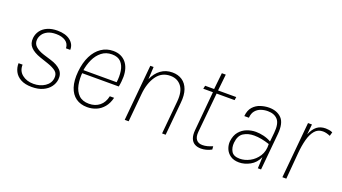

<svg xmlns="http://www.w3.org/2000/svg" viewBox="-53 -1058 2694 1514"><g transform="rotate(20 1294.0 -300.5)"><path d="M238 7.5Q180.5 7.5 144.5 -12.5Q108.5 -32.5 92.2 -64.8Q76 -97 77 -133.5H111Q109 -81 146.8 -50.8Q184.5 -20.5 242 -20.5Q297 -20.5 337.5 -47.5Q378 -74.5 383 -119.5Q387 -156 363 -175.8Q339 -195.5 293 -211L223.5 -234.5Q168 -253.5 139.8 -283Q111.5 -312.5 116.5 -360Q120.5 -395 140.5 -422Q160.5 -449 195.5 -464.5Q230.5 -480 278.5 -480Q347.5 -480 386.8 -449.2Q426 -418.5 424 -371.5H388.5Q386.5 -411.5 356.2 -431.2Q326 -451 278 -451Q235.5 -451 208.2 -437.5Q181 -424 167.2 -403.8Q153.5 -383.5 150.5 -362.5Q145.5 -326 170.5 -302.5Q195.5 -279 241.5 -264.5L306.5 -244.5Q363 -227.5 392.2 -197.2Q421.5 -167 416 -119.5Q412 -85.5 390.2 -56.5Q368.5 -27.5 330.2 -10Q292 7.5 238 7.5Z M702.5 7.5Q646.5 7.5 607.5 -20.2Q568.5 -48 551 -101.5Q533.5 -155 541 -232.5Q548.5 -309.5 576.2 -365Q604 -420.5 648 -450.2Q692 -480 747 -480Q782.5 -480 809.2 -468Q836 -456 854.5 -434Q873 -412 882.2 -381.8Q891.5 -351.5 891.5 -315Q891.5 -297.5 889.2 -274.8Q887 -252 882.5 -231H552L576.5 -245Q570 -183.5 580.2 -133Q590.5 -82.5 621.2 -52.5Q652 -22.5 707 -22.5Q759 -22.5 795 -51.2Q831 -80 842.5 -134.5H878.5Q866.5 -85.5 840.2 -54Q814 -22.5 778.5 -7.5Q743 7.5 702.5 7.5ZM575.5 -251 558 -257H879.5L855 -254.5Q862 -306.5 855.2 -351.2Q848.5 -396 822.8 -423.5Q797 -451 747 -451Q696.5 -451 660.8 -422.5Q625 -394 604 -348.5Q583 -303 575.5 -251Z M1016.5 0 1060.5 -469.5H1088L1082.5 -365.5Q1106.5 -420 1147.5 -450Q1188.5 -480 1243.5 -480Q1291.5 -480 1326 -457Q1360.5 -434 1376.8 -388.8Q1393 -343.5 1386 -277.5L1360 0H1330L1356 -277.5Q1364 -363 1330.5 -406.2Q1297 -449.5 1237.5 -449.5Q1164 -449.5 1122 -389.5Q1080 -329.5 1071.5 -236L1049.5 0Z M1658 7.5Q1626 7.5 1604 -5.5Q1582 -18.5 1572 -45Q1562 -71.5 1565.5 -112L1596.5 -452.5L1617 -442.5H1514.5L1520.5 -469.5H1618.5L1593.5 -447L1610.5 -607.5H1643.5L1626.5 -447L1606.5 -469.5H1781.5L1777.5 -442.5H1603L1627.5 -452.5L1594.5 -110Q1590.5 -67 1607.5 -44.8Q1624.5 -22.5 1659 -22.5Q1680 -22.5 1700.5 -28Q1721 -33.5 1743.5 -43L1745.5 -16Q1722.5 -3.5 1700.5 2Q1678.5 7.5 1658 7.5Z M1977 7.5Q1932.5 7.5 1904 -12.5Q1875.5 -32.5 1863.2 -63.2Q1851 -94 1854 -125.5Q1860 -176 1885.5 -206.5Q1911 -237 1947.5 -251Q1984 -265 2022.5 -265Q2053.5 -265 2088 -256.8Q2122.5 -248.5 2151.5 -231.5L2159 -306.5Q2167 -385.5 2138.2 -418Q2109.5 -450.5 2054.5 -450.5Q2024.5 -450.5 1997.2 -441Q1970 -431.5 1951.8 -409.5Q1933.5 -387.5 1931 -350.5H1892.5Q1897 -400.5 1922.5 -428.8Q1948 -457 1984 -468.5Q2020 -480 2055 -480Q2121 -480 2159.8 -441Q2198.5 -402 2189.5 -307L2160.5 0H2133.5Q2134.5 -24.5 2135.8 -47.8Q2137 -71 2137.5 -95Q2114 -42 2068.2 -17.2Q2022.5 7.5 1977 7.5ZM1972.5 -22Q2014.5 -22 2056.2 -44Q2098 -66 2125 -108Q2152 -150 2149 -209Q2114.5 -220.5 2081.8 -226.8Q2049 -233 2018.5 -233Q1967.5 -233 1930.8 -209.8Q1894 -186.5 1888 -125.5Q1884 -83 1902.5 -52.5Q1921 -22 1972.5 -22Z M2339.5 0 2383.5 -470.5H2416.5L2407.5 -384.5Q2428 -433.5 2457 -456Q2486 -478.5 2530 -478.5Q2541.5 -478.5 2557.5 -476.2Q2573.5 -474 2588 -467L2579 -434.5Q2564 -441 2548.5 -445Q2533 -449 2517.5 -449Q2475.5 -449 2449.8 -418.5Q2424 -388 2410.2 -336.2Q2396.5 -284.5 2391 -219.5L2372.5 0Z"/></g></svg>

Font: Karla ExtraLight
Style: Italic
Weight: 250
Italic angle: -8°
Designer: Jonathan Pinhorn
Version: Version 2.004;gftools[0.9.33]